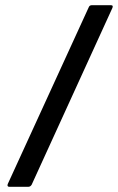

<svg xmlns="http://www.w3.org/2000/svg" viewBox="-20 -720 455 740"><path d="M10 -11 322 -692Q325 -700 334 -700H407Q418 -700 413 -689L102 -8Q97 0 89 0H16Q11 0 9.5 -3Q8 -6 10 -11Z"/></svg>

Font: Barlow Medium
Style: Italic
Weight: 500
Italic angle: -7°
Designer: Jeremy Tribby
Foundry: Tribby Type
Version: Version 1.408